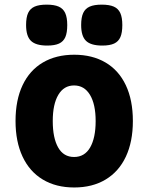

<svg xmlns="http://www.w3.org/2000/svg" viewBox="-20 -796 640 828"><path d="M47 -274Q47 -364.5 77.5 -428.8Q108 -493 165 -526.5Q222 -560 300 -560Q378 -560 435 -526.5Q492 -493 522.5 -428.8Q553 -364.5 553 -274Q553 -185 522.8 -120.5Q492.5 -56 435.5 -21.8Q378.5 12.5 300 12.5Q221.5 12.5 164.5 -21.8Q107.5 -56 77.2 -120.8Q47 -185.5 47 -274ZM392.5 -274Q392.5 -346.5 368 -387Q343.5 -427.5 299.5 -427.5Q255.5 -427.5 231.5 -387Q207.5 -346.5 207.5 -274Q207.5 -201 230.8 -160Q254 -119 299.5 -119Q345 -119 368.8 -160.2Q392.5 -201.5 392.5 -274ZM92.5 -688Q92.5 -721 101.2 -740Q110 -759 129.2 -767.5Q148.5 -776 181 -776Q214 -776 233.2 -767.5Q252.5 -759 261.2 -739.8Q270 -720.5 270 -688Q270 -655 261.8 -636Q253.5 -617 234.8 -608.2Q216 -599.5 183.5 -599.5Q134.5 -599.5 113.5 -619.8Q92.5 -640 92.5 -688ZM330 -688Q330 -721 338.8 -740Q347.5 -759 366.8 -767.5Q386 -776 418.5 -776Q451.5 -776 470.8 -767.5Q490 -759 498.8 -739.8Q507.5 -720.5 507.5 -688Q507.5 -655 499.2 -636Q491 -617 472.2 -608.2Q453.5 -599.5 421 -599.5Q372 -599.5 351 -619.8Q330 -640 330 -688Z"/></svg>

Font: JuliaMono Black
Style: Regular
Weight: 900
Monospace: yes
Designer: cormullion
Foundry: corm
Version: Version 0.054; ttfautohint (v1.8.4)